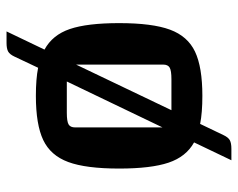

<svg xmlns="http://www.w3.org/2000/svg" viewBox="-92 -550 745 602"><g transform="rotate(90 281.0 -249.5)"><path d="M509 -250Q509 -146 488.5 -90.5Q468 -35 419.5 -12Q371 11 281 11Q228 11 193 4L158 78Q151 93 142 98Q133 103 115 103H79L136 -16Q90 -41 71.5 -95.5Q53 -150 53 -250Q53 -354 73.5 -409.5Q94 -465 142.5 -488Q191 -511 281 -511Q334 -511 369 -504L404 -577Q411 -592 420 -597Q429 -602 447 -602H483L427 -485Q472 -460 490.5 -405Q509 -350 509 -250ZM183 -115 326 -414H229Q202 -414 192.5 -408.5Q183 -403 183 -388ZM380 -112V-386L236 -86H334Q361 -86 370.5 -91.5Q380 -97 380 -112Z"/></g></svg>

Font: Changa Medium
Style: Regular
Weight: 500
Designer: Eduardo Rodriguez Tunni
Foundry: Eduardo Rodriguez Tunni
Version: Version 2.002; ttfautohint (v1.5) -l 8 -r 50 -G 150 -x 14 -H